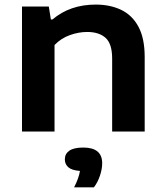

<svg xmlns="http://www.w3.org/2000/svg" viewBox="-20 -574 722 838"><path d="M76 0V-545.5H193L202 -489H209Q285.5 -554 398 -554Q461 -554 509.2 -530.8Q557.5 -507.5 584.5 -457Q611.5 -406.5 611.5 -325V0H469.5V-318.5Q469.5 -383 440.8 -408.8Q412 -434.5 360.5 -434.5Q323.5 -434.5 285 -420.8Q246.5 -407 218 -377.5V0ZM303.5 243.5Q324.5 202.5 329 172Q293.5 169.5 278.2 156Q263 142.5 263 121.5Q263 97.5 282.5 83.8Q302 70 343.5 70Q426 70 426 138.5Q426 163 416.5 192Q407 221 390 243.5Z"/></svg>

Font: Encode Sans Exp SmBold
Style: Regular
Weight: 600
Width: 7
Designer: Multiple Designers
Foundry: Impallari Type
Version: Version 3.002; ttfautohint (v1.8.3) -l 8 -r 50 -G 200 -x 14 